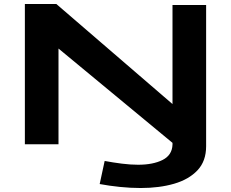

<svg xmlns="http://www.w3.org/2000/svg" viewBox="-20 -725 1161 965"><path d="M105 0V-705H263L847 -202V-700H1016V10Q1016 85 972.5 131Q929 177 855 198.5Q781 220 687 220Q636 220 582.5 214.5Q529 209 481 200L506 84Q549 92 592.5 97.5Q636 103 674 103Q749 103 797 79Q845 55 847 2V-7L274 -481V0Z"/></svg>

Font: Georama ExtraExtended SemiBold
Style: Regular
Weight: 600
Width: 8
Designer: Jean-Baptiste Levee
Foundry: Production Type
Version: Version 1.000